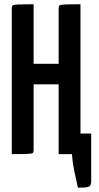

<svg xmlns="http://www.w3.org/2000/svg" viewBox="-20 -720 462 897"><path d="M344 157Q335 116 327 78.5Q319 41 316 0H254V-326H137V-19Q137 -9 133.5 -5.5Q130 -2 108.5 -1Q87 0 35 0V-681Q35 -691 39 -694.5Q43 -698 64 -699Q85 -700 137 -700V-422H254V-681Q254 -691 258 -694.5Q262 -698 283 -699Q304 -700 356 -700V-96H406V128Q406 148 394 152.5Q382 157 344 157Z"/></svg>

Font: Yanone Kaffeesatz SemiBold
Style: Regular
Weight: 600
Designer: Yanone (Cyrillic: Daniel Pouzeot, Huerta Tipografica, and Cyreal)
Foundry: Yanone
Version: Version 2.003